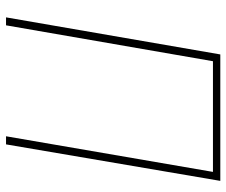

<svg xmlns="http://www.w3.org/2000/svg" viewBox="-77 -674 751 637"><g transform="rotate(90 298.5 -355.5)"><path d="M580.1 -710.9 459 0H432.1L550.3 -686.5H183.1L64 0H37.6L160.6 -710.9Z"/></g></svg>

Font: Roboto Condensed Thin
Style: Italic
Weight: 250
Italic angle: -12°
Designer: Christian Robertson
Foundry: Google
Version: Version 3.008; 2023